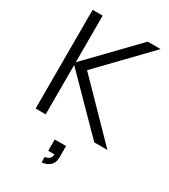

<svg xmlns="http://www.w3.org/2000/svg" viewBox="-236 -829 1067 1213"><g transform="rotate(30 297.0 -222.5)"><path d="M272.3 275V236Q278.3 236 289.3 232.4Q300.3 228.8 309 219.2Q317.7 209.7 316.7 191.7H272.3V109H355V191.7Q355 233.5 329.2 254.2Q303.3 275 272.3 275ZM70 0V-720H143.3V-380L472 -720H566L230.3 -372.3L593.7 0H497.7L143.3 -360V0Z"/></g></svg>

Font: Manrope ExtraLight
Style: Regular
Weight: 200
Designer: Mikhail Sharanda
Foundry: Mikhail Sharanda
Version: Version 4.505